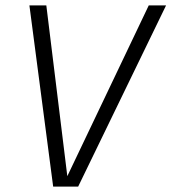

<svg xmlns="http://www.w3.org/2000/svg" viewBox="-20 -695 638 715"><path d="M178 0H271L598.5 -675H534L229.5 -36.5H231L152.5 -675H89.5Z"/></svg>

Font: Anybody UltraCondensed Thin Light
Style: Italic
Weight: 300
Italic angle: -10°
Version: Version 1.111